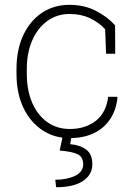

<svg xmlns="http://www.w3.org/2000/svg" viewBox="-20 -558 567 790"><path d="M266.1 10.3Q203.1 10.3 153.6 -22.9Q104 -56.2 75.9 -115.5Q47.9 -174.8 47.9 -253.9V-274.4Q47.9 -352.5 75.2 -411.9Q102.5 -471.2 151.6 -504.6Q200.7 -538.1 265.6 -538.1Q326.2 -538.1 373.8 -513.9Q421.4 -489.7 453.6 -453.6L454.1 -336.9H416.5L412.6 -438Q384.8 -467.3 348.6 -483.9Q312.5 -500.5 266.6 -500.5Q213.9 -500.5 174.1 -471.2Q134.3 -441.9 112.3 -391.1Q90.3 -340.3 90.3 -274.4V-253.9Q90.3 -186.5 112.3 -135.5Q134.3 -84.5 174.1 -55.9Q213.9 -27.3 267.1 -27.3Q330.6 -27.3 373.5 -60.3Q416.5 -93.3 425.3 -159.7H462.4L463.4 -156.7Q458 -104.5 432.6 -66.9Q407.2 -29.3 365 -9.5Q322.8 10.3 266.1 10.3ZM210.9 212.4 207.5 181.6Q254.9 181.6 288.6 165.5Q322.3 149.4 322.3 118.2Q322.3 88.9 301 77.4Q279.8 65.9 225.6 61.5L239.3 -3.4H275.4L269 35.2Q310.5 39.1 335.2 57.9Q359.9 76.7 359.9 117.7Q359.9 161.1 321.3 186.8Q282.7 212.4 210.9 212.4Z"/></svg>

Font: Roboto Slab ExtraLight
Style: Regular
Weight: 250
Designer: Google
Version: Version 2.000; ttfautohint (v1.8.1.43-b0c9)